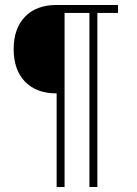

<svg xmlns="http://www.w3.org/2000/svg" viewBox="-20 -753 550 773"><path d="M35 -555Q35 -638 80.5 -685.5Q126 -733 208 -733H455V-701H372V0H340V-701H240V0H208V-377Q126 -377 80.5 -424.5Q35 -472 35 -555Z"/></svg>

Font: Kreadon
Style: Regular
Weight: 400
Designer: kohakuno
Foundry: StudioGnu
Version: Version 1.000;Glyphs 3.1.2 (3151)